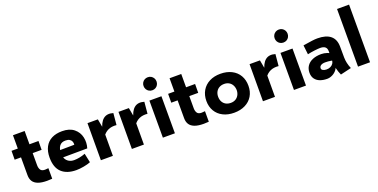

<svg xmlns="http://www.w3.org/2000/svg" viewBox="-21 -1523 4556 2316"><g transform="rotate(-20 2257.5 -364.5)"><path d="M302.7 11.7Q231.9 11.7 187.3 -5.1Q142.6 -22 122.1 -54Q101.6 -85.9 101.6 -133.3V-646H251.5V-206.1Q251.5 -170.4 266.6 -146.7Q281.7 -123 322.8 -123Q342.3 -123 367.2 -126.5V8.8Q335.9 11.7 302.7 11.7ZM367.2 -475.6 366.2 -362.3 20 -361.8 21 -475.1Z M678.2 11.2Q557.6 11.2 491 -50.5Q424.3 -112.3 424.3 -240.7Q424.3 -320.8 453.9 -376.7Q483.4 -432.6 539.3 -461.2Q595.2 -489.7 673.3 -489.7Q768.1 -489.7 824.2 -444.1Q880.4 -398.4 895.5 -329.1Q910.6 -259.8 889.6 -190.4L480 -187.5L484.4 -282.2L757.8 -285.2Q760.3 -307.6 752.9 -326.7Q745.6 -345.7 726.3 -357.7Q707 -369.6 674.8 -369.6Q620.6 -370.1 595.7 -334.7Q570.8 -299.3 570.8 -240.2Q570.8 -203.1 585 -174.1Q599.1 -145 627.2 -128.2Q655.3 -111.3 695.3 -111.3Q728 -111.3 764.6 -118.7Q801.3 -126 837.9 -140.1L862.8 -22.9Q828.1 -8.3 774.9 1.5Q721.7 11.2 678.2 11.2Z M996.1 -475.6H1129.4L1150.4 -360.8L1149.4 0H995.1ZM1135.3 -327.1Q1157.2 -428.2 1206.1 -467.3Q1254.9 -506.3 1331.1 -483.4L1317.4 -334Q1256.3 -340.3 1210.9 -319.6Q1165.5 -298.8 1135.3 -252.4Z M1394 -475.6H1527.3L1548.3 -360.8L1547.4 0H1393.1ZM1533.2 -327.1Q1555.2 -428.2 1604 -467.3Q1652.8 -506.3 1729 -483.4L1715.3 -334Q1654.3 -340.3 1608.9 -319.6Q1563.5 -298.8 1533.2 -252.4Z M1868.2 -580.6Q1844.9 -580.6 1825.8 -591.6Q1806.6 -602.5 1795.7 -621.8Q1784.7 -641.2 1784.7 -664.6Q1784.7 -687.5 1795.7 -706.5Q1806.6 -725.6 1825.8 -736.6Q1844.9 -747.6 1868.2 -747.6Q1891.6 -747.6 1910.4 -736.6Q1929.2 -725.6 1940.2 -706.5Q1951.2 -687.5 1951.2 -664.3Q1951.2 -641.1 1940.4 -621.8Q1929.7 -602.5 1910.8 -591.6Q1891.8 -580.6 1868.2 -580.6ZM1791 -475.6H1945.3V0H1791Z M2313 11.7Q2242.2 11.7 2197.5 -5.1Q2152.8 -22 2132.3 -54Q2111.8 -85.9 2111.8 -133.3V-646H2261.7V-206.1Q2261.7 -170.4 2276.9 -146.7Q2292 -123 2333 -123Q2352.5 -123 2377.4 -126.5V8.8Q2346.2 11.7 2313 11.7ZM2377.4 -475.6 2376.5 -362.3 2030.3 -361.8 2031.2 -475.1Z M2704.1 12.2Q2623.9 12.2 2563 -18.5Q2502 -49.1 2468.6 -105.4Q2435.1 -161.6 2435.1 -235.5Q2435.1 -310.3 2468.5 -367.6Q2502 -424.8 2562.9 -456.1Q2623.9 -487.3 2704.1 -487.3Q2785.6 -487.3 2847.4 -456.1Q2909.2 -424.8 2942.4 -367.7Q2975.6 -310.5 2975.1 -235.4Q2975.1 -161.1 2941.4 -105.1Q2907.8 -49.1 2846.4 -18.5Q2785 12.2 2704.1 12.2ZM2706.1 -113.8Q2740.7 -113.8 2767 -128.8Q2793.3 -143.9 2808.5 -171.6Q2823.7 -199.2 2824.2 -235.4Q2823.2 -271.5 2808.1 -299.1Q2793 -326.7 2766.5 -341.6Q2740 -356.4 2706.1 -356.4Q2670.5 -356.4 2643.3 -341.6Q2616.2 -326.7 2601.1 -299.2Q2585.9 -271.6 2585.9 -235.4Q2585.9 -199.2 2600.7 -171.5Q2615.4 -143.9 2642.6 -128.8Q2669.9 -113.8 2706.1 -113.8Z M3076.7 -475.6H3210L3231 -360.8L3230 0H3075.7ZM3215.8 -327.1Q3237.8 -428.2 3286.6 -467.3Q3335.4 -506.3 3411.6 -483.4L3397.9 -334Q3336.9 -340.3 3291.5 -319.6Q3246.1 -298.8 3215.8 -252.4Z M3550.8 -580.6Q3527.6 -580.6 3508.4 -591.6Q3489.3 -602.5 3478.3 -621.8Q3467.3 -641.2 3467.3 -664.6Q3467.3 -687.5 3478.3 -706.5Q3489.3 -725.6 3508.4 -736.6Q3527.6 -747.6 3550.8 -747.6Q3574.3 -747.6 3593 -736.6Q3611.8 -725.6 3622.8 -706.5Q3633.8 -687.5 3633.8 -664.3Q3633.8 -641.1 3623 -621.8Q3612.3 -602.5 3593.4 -591.6Q3574.4 -580.6 3550.8 -580.6ZM3473.6 -475.6H3627.9V0H3473.6Z M4069.8 19Q4027.8 -73.2 4027.8 -160.2V-294.9Q4027.8 -333 4006.6 -350.6Q3985.4 -368.2 3943.8 -368.2Q3918 -368.2 3869.4 -362.3Q3820.8 -356.4 3779.3 -346.7L3765.6 -465.8Q3840.8 -478 3881.6 -483.2Q3922.4 -488.3 3950.2 -488.3Q4060.5 -488.3 4117.7 -441.4Q4174.8 -394.5 4175.3 -301.8L4176.3 -161.1Q4176.8 -88.9 4209 -13.7ZM3897 11.2Q3846.2 11.2 3806.4 -3.9Q3766.6 -19 3743.4 -50.8Q3720.2 -82.5 3720.2 -129.9Q3720.2 -180.7 3745.6 -217.8Q3771 -254.9 3818.1 -274.7Q3865.2 -294.4 3928.7 -294.4Q3965.8 -294.4 4004.2 -281.5Q4042.5 -268.6 4078.6 -243.2L4080.1 -160.2Q4054.7 -170.9 4017.3 -177.5Q3980 -184.1 3940.9 -184.1Q3905.3 -184.1 3885 -170.9Q3864.7 -157.7 3865.2 -134.3Q3865.2 -118.2 3883.3 -107.9Q3901.4 -97.7 3929.7 -97.7Q3958.5 -97.7 3980.7 -108.9Q4002.9 -120.1 4015.4 -139.2Q4027.8 -158.2 4027.8 -180.2L4043 -110.4Q4043 -80.6 4021.7 -52.2Q4000.5 -23.9 3966.3 -6.3Q3932.1 11.2 3897 11.2Z M4295.9 -740.2H4450.2V0H4295.9Z"/></g></svg>

Font: DavidDev Light
Style: Regular
Weight: 300
Designer: David.dev
Foundry: David.dev
Version: Version 1.001;FEAKit 1.0